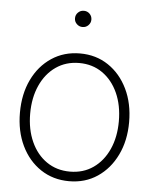

<svg xmlns="http://www.w3.org/2000/svg" viewBox="-52 -756 645 810"><g transform="rotate(5 270.5 -351.0)"><path d="M270.5 9.8Q202.6 9.8 150.1 -25.1Q97.7 -60.1 68.4 -121.1Q39.1 -182.1 39.1 -260.3Q39.1 -339.4 68.4 -400.4Q97.7 -461.4 150.1 -496.3Q202.6 -531.2 270.5 -531.2Q338.4 -531.2 390.4 -496.3Q442.4 -461.4 471.9 -400.4Q501.5 -339.4 501.5 -260.3Q501.5 -182.1 471.9 -121.1Q442.4 -60.1 390.4 -25.1Q338.4 9.8 270.5 9.8ZM270.5 -30.8Q326.7 -30.8 368.9 -60.1Q411.1 -89.4 434.6 -141.4Q458 -193.4 458 -260.3Q458 -327.6 434.6 -379.6Q411.1 -431.6 368.9 -461.2Q326.7 -490.7 270.5 -490.7Q214.4 -490.7 171.9 -461.2Q129.4 -431.6 106 -379.6Q82.5 -327.6 82.5 -260.3Q82.5 -193.4 106 -141.4Q129.4 -89.4 171.9 -60.1Q214.4 -30.8 270.5 -30.8ZM270.5 -643.1Q256.3 -643.1 246.1 -653.1Q235.8 -663.1 235.8 -677.2Q235.8 -691.9 246.1 -701.9Q256.3 -711.9 270.5 -711.9Q285.2 -711.9 295.2 -701.9Q305.2 -691.9 305.2 -677.2Q305.2 -663.6 295.2 -653.3Q285.2 -643.1 270.5 -643.1Z"/></g></svg>

Font: Inter 28pt ExtraLight
Style: Regular
Weight: 250
Designer: Rasmus Andersson
Foundry: rsms
Version: Version 4.001;git-66647c0bb